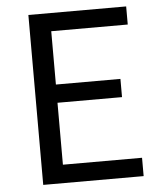

<svg xmlns="http://www.w3.org/2000/svg" viewBox="-52 -779 694 825"><g transform="rotate(-5 294.5 -366.5)"><path d="M101.1 0V-732.9H522.9V-654.8H192.9V-424.8H471.2V-346.2H192.9V-79.1H534.2V0Z"/></g></svg>

Font: Source Han Sans CN
Style: Regular
Weight: 400
Designer: Ryoko NISHIZUKA  (kana, bopomofo & ideographs); Paul D. Hunt (Latin, Greek & Cyrillic); Sandoll Communications , Soo-you
Foundry: Adobe
Version: Version 2.004;hotconv 1.0.118;makeotfexe 2.5.65603